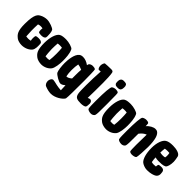

<svg xmlns="http://www.w3.org/2000/svg" viewBox="107 -1742 3002 3002"><g transform="rotate(45 1607.5 -241.0)"><path d="M416 -186C416 -200 415 -209 413 -214C402 -241 368 -247 334 -247C313 -247 288 -244 278 -236C274 -233 270 -211 270 -188C270 -175 271 -147 276 -132C261 -128 243 -125 223 -125C210 -125 195 -126 178 -129C176 -159 173 -202 172 -252C171 -298 173 -350 175 -392C192 -398 210 -402 223 -402C238 -402 254 -401 268 -398C266 -387 265 -373 265 -364C265 -341 269 -319 273 -316C283 -308 308 -305 329 -305C363 -305 397 -311 408 -338C410 -343 411 -352 411 -366C411 -393 410 -456 392 -487C378 -511 283 -547 223 -547C186 -547 138 -535 106 -516C74 -497 22 -474 22 -252C22 -95 53 -55 109 -12L110 -11C110 -11 111 -11 111 -10C136 8 180 20 223 20C291 20 357 -9 392 -52C423 -90 416 -159 416 -186Z M854 -263C854 -326 850 -420 821 -479C820 -482 818 -484 817 -487C803 -511 713 -537 652 -537C613 -537 565 -535 533 -516C533 -516 533 -516 533 -516C483 -486 449 -382 449 -257C449 -99 481 -58 537 -16L538 -15C564 3 610 16 652 16C715 16 777 -13 812 -57C842 -95 854 -197 854 -263ZM611 -122C607 -155 600 -212 599 -272C599 -317 601 -361 604 -398C619 -401 636 -402 652 -402C666 -402 682 -401 698 -398C702 -361 704 -317 704 -272C704 -225 702 -161 696 -125C681 -121 666 -119 652 -119C640 -119 626 -120 611 -122Z M1302 115C1309 87 1310 -98 1310 -277C1310 -359 1307 -517 1301 -523C1289 -535 1269 -539 1242 -539C1219 -539 1186 -530 1174 -508C1172 -503 1169 -494 1167 -482C1125 -513 1079 -531 1034 -531C1002 -531 983 -522 970 -512C907 -464 896 -324 896 -258C896 -192 907 -101 923 -72C939 -43 1040 15 1072 15C1078 15 1082 15 1086 14C1107 10 1130 -3 1152 -23C1153 25 1154 59 1156 84C1121 82 1086 78 1055 71C1007 60 976 52 959 52C930 52 908 93 908 124C908 157 922 193 952 205C991 221 1041 234 1081 234C1179 234 1275 162 1297 125C1299 122 1301 119 1302 115ZM1071 -131H1063C1055 -168 1051 -216 1051 -258C1051 -311 1056 -362 1063 -394C1089 -392 1123 -382 1154 -367C1151 -329 1150 -288 1150 -249V-171C1121 -146 1094 -131 1071 -131Z M1613 -123C1606 -134 1592 -142 1579 -142C1571 -142 1555 -137 1537 -129C1540 -204 1541 -359 1541 -465C1541 -536 1537 -639 1528 -677C1527 -683 1525 -687 1523 -690C1514 -703 1502 -706 1477 -706C1439 -706 1364 -703 1349 -700C1334 -697 1320 -658 1320 -629C1320 -600 1332 -567 1349 -561C1353 -560 1369 -561 1390 -564C1383 -469 1379 -339 1379 -250C1379 -175 1380 -96 1387 -66C1402 -1 1437 10 1523 10C1553 10 1600 4 1613 -15C1619 -24 1624 -50 1624 -87C1624 -100 1620 -114 1613 -123Z M1751 -571C1781 -571 1799 -574 1811 -591C1824 -607 1825 -637 1825 -652C1825 -674 1824 -681 1814 -697C1809 -706 1799 -716 1751 -716C1725 -716 1711 -708 1703 -699C1688 -684 1685 -662 1685 -638C1685 -614 1686 -599 1700 -586C1711 -574 1725 -571 1751 -571ZM1745 11C1767 11 1803 0 1811 -32C1818 -60 1819 -95 1819 -274C1819 -486 1816 -513 1810 -519C1798 -531 1778 -535 1756 -535C1733 -535 1707 -528 1688 -514C1669 -500 1659 -377 1659 -196C1659 -121 1659 -52 1666 -22C1671 0 1714 11 1745 11Z M2286 -263C2286 -326 2282 -420 2253 -479C2252 -482 2250 -484 2249 -487C2235 -511 2145 -537 2084 -537C2045 -537 1997 -535 1965 -516C1965 -516 1965 -516 1965 -516C1915 -486 1881 -382 1881 -257C1881 -99 1913 -58 1969 -16L1970 -15C1996 3 2042 16 2084 16C2147 16 2209 -13 2244 -57C2274 -95 2286 -197 2286 -263ZM2043 -122C2039 -155 2032 -212 2031 -272C2031 -317 2033 -361 2036 -398C2051 -401 2068 -402 2084 -402C2098 -402 2114 -401 2130 -398C2134 -361 2136 -317 2136 -272C2136 -225 2134 -161 2128 -125C2113 -121 2098 -119 2084 -119C2072 -119 2058 -120 2043 -122Z M2672 -526C2658 -534 2640 -535 2628 -535C2592 -535 2530 -505 2491 -457C2490 -505 2487 -516 2484 -519C2472 -531 2452 -535 2430 -535C2407 -535 2381 -528 2362 -514C2343 -500 2333 -377 2333 -196C2333 -121 2333 -52 2340 -22C2345 0 2388 11 2419 11C2441 11 2477 0 2485 -32C2492 -60 2493 -95 2493 -274V-292C2523 -334 2562 -364 2596 -375C2594 -314 2592 -224 2592 -149C2592 -75 2594 -15 2599 -8C2609 5 2630 11 2645 11C2679 11 2720 5 2731 -17C2739 -33 2748 -182 2748 -252C2748 -423 2718 -499 2672 -526Z M3113 -180C3092 -180 3068 -177 3058 -169C3054 -165 3050 -142 3050 -126V-124C3038 -122 3021 -121 3003 -121C2987 -121 2972 -123 2956 -128C2951 -151 2947 -183 2945 -221C2969 -215 2994 -212 3016 -212C3057 -212 3115 -211 3153 -231C3153 -231 3153 -231 3153 -231C3179 -245 3195 -308 3195 -374C3195 -400 3186 -452 3180 -476V-477C3180 -478 3180 -479 3179 -480C3163 -527 3081 -545 3008 -545C2952 -545 2910 -538 2879 -519C2829 -489 2795 -394 2795 -282C2795 -158 2824 -62 2868 -26C2889 -9 2939 15 2989 15C3072 15 3118 -5 3140 -16C3170 -31 3185 -58 3185 -91C3185 -159 3168 -180 3113 -180ZM3049 -423C3053 -405 3055 -387 3055 -369C3055 -355 3054 -341 3051 -327C3039 -323 3024 -321 3003 -321C2985 -321 2965 -323 2944 -327C2945 -360 2947 -392 2951 -420C2969 -423 2989 -425 3008 -425C3022 -425 3035 -424 3049 -423Z"/></g></svg>

Font: Manosque
Style: Regular
Weight: 400
Designer: Ariel Martín Pérez
Foundry: Ariel Martín Pérez
Version: Version 1.005;hotconv 1.0.109;makeotfexe 2.5.65596